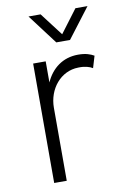

<svg xmlns="http://www.w3.org/2000/svg" viewBox="-81 -749 520 798"><g transform="rotate(-10 179.0 -350.0)"><path d="M250 -574 346 -700H295L222 -603L148 -700H97L192 -574ZM135 -415V-504H82V0H135V-308C135 -387 189 -454 264 -455C291 -456 311 -450 324 -442L339 -492C323 -501 304 -508 272 -508C207 -508 160 -471 135 -415Z"/></g></svg>

Font: Arthouse Owned Light
Style: Regular
Weight: 300
Designer: Jeremy Tribby
Foundry: Tribby Type
Version: Version 1.000;PS 001.000;hotconv 1.0.88;makeotf.lib2.5.64775